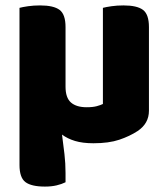

<svg xmlns="http://www.w3.org/2000/svg" viewBox="-20 -513 622 709"><path d="M530 -104Q530 -57 488 -29Q459 -10 420.5 3Q382 16 325 16Q285 16 257 7.5Q229 -1 209 -16Q214 22 218 56Q222 90 222 126V160Q208 167 189 171.5Q170 176 146 176Q96 176 74 159.5Q52 143 52 96V-484Q63 -487 83.5 -490Q104 -493 128 -493Q178 -493 200 -476.5Q222 -460 222 -413V-193Q222 -152 242 -134.5Q262 -117 300 -117Q323 -117 337.5 -121Q352 -125 360 -129V-484Q371 -487 391.5 -490Q412 -493 436 -493Q486 -493 508 -476.5Q530 -460 530 -413V-104Z"/></svg>

Font: Baloo 2 ExtraBold
Style: Regular
Weight: 800
Designer: Sarang Kulkarni and Ek Type
Foundry: Ek Type
Version: Version 1.640;hotconv 1.0.111;makeotfexe 2.5.65597; ttfautoh